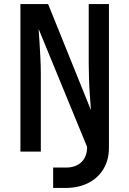

<svg xmlns="http://www.w3.org/2000/svg" viewBox="-20 -750 640 950"><path d="M243 180V79H307Q355 79 383 52Q411 25 411 -23L171 -607Q173 -580 175.5 -541.5Q178 -503 180 -461Q182 -419 182 -383V0H81V-730H218L430 -205Q428 -233 425 -273.5Q422 -314 420.5 -357Q419 -400 419 -436V-730H519V-18Q519 41 492 86Q465 131 416.5 155.5Q368 180 304 180Z"/></svg>

Font: Tiny SemiBold
Style: Regular
Weight: 600
Designer: Philipp Nurullin, Konstantin Bulenkov
Foundry: JetBrains
Version: Version 2.251; ttfautohint (v1.8.4.7-5d5b)